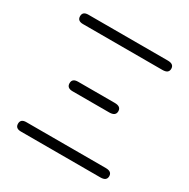

<svg xmlns="http://www.w3.org/2000/svg" viewBox="-145 -766 886 899"><g transform="rotate(30 297.5 -316.0)"><path d="M395.5 -335.9Q429.7 -335.9 429.7 -310.1Q429.7 -284.2 395.5 -284.2H197.3Q166 -284.2 166 -310.1Q166 -335.9 197.3 -335.9ZM82 -581.1Q51.8 -581.1 51.8 -606.4Q51.8 -631.8 82 -631.8H511.7Q544.9 -631.8 544.9 -606.4Q544.9 -581.1 511.7 -581.1ZM82 0Q51.8 0 51.8 -25.4Q51.8 -50.8 82 -50.8H511.7Q544.9 -50.8 544.9 -25.4Q544.9 0 511.7 0Z"/></g></svg>

Font: Jura
Style: Book
Weight: 400
Version: Version 2.5